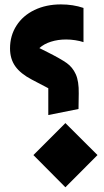

<svg xmlns="http://www.w3.org/2000/svg" viewBox="-20 -687 459 850"><path d="M272.9 -512.2Q236.3 -512.2 205.6 -502.4Q174.8 -492.7 154.3 -474.1L191.4 -455.6Q248.5 -426.8 274.9 -408.2Q301.3 -389.6 315.4 -358.4Q329.6 -327.1 328.6 -272.9L327.6 -204.6L193.8 -177.7V-296.4L121.1 -334.5Q70.8 -360.8 47.6 -393.6Q24.4 -426.3 24.4 -472.7Q24.4 -529.3 53 -573.7Q81.5 -618.2 132.8 -642.8Q184.1 -667.5 249.5 -667.5Q303.7 -667.5 349.6 -651.9V-500.5Q333.5 -505.9 313.2 -509Q293 -512.2 272.9 -512.2ZM269.5 -142.1 411.6 -0.5 269.5 142.1 127.9 -0.5Z"/></svg>

Font: SG Kara Bold
Style: Regular
Weight: 400
Designer: Damoon Khanjanzadeh
Version: Version 1.000